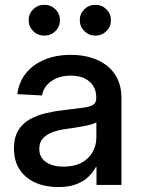

<svg xmlns="http://www.w3.org/2000/svg" viewBox="-20 -756 578 785"><path d="M217.8 8.8Q166 8.8 125.2 -9Q84.5 -26.9 60.8 -62Q37.1 -97.2 37.1 -148.9Q37.1 -193.8 54.4 -222.4Q71.8 -251 100.8 -267.6Q129.9 -284.2 166.7 -293Q203.6 -301.8 242.7 -306.2Q291 -312 319.6 -315.7Q348.1 -319.3 360.8 -327.6Q373.5 -335.9 373.5 -354.5V-358.4Q373.5 -384.8 361.3 -404.5Q349.1 -424.3 325.7 -435.5Q302.2 -446.8 269 -446.8Q235.8 -446.8 210.7 -435.8Q185.5 -424.8 170.4 -406.5Q155.3 -388.2 151.9 -365.7L50.8 -371.1Q57.1 -420.4 85.9 -456.3Q114.7 -492.2 161.9 -512Q209 -531.7 270 -531.7Q314 -531.7 351.8 -520.5Q389.6 -509.3 417.7 -487.1Q445.8 -464.8 461.2 -431.9Q476.6 -398.9 476.6 -355.5V0H374.5V-73.2H372.1Q361.3 -52.7 342 -33.7Q322.8 -14.6 292.2 -2.9Q261.7 8.8 217.8 8.8ZM239.3 -74.7Q284.2 -74.7 314.2 -91.3Q344.2 -107.9 359.1 -135Q374 -162.1 374 -193.8V-256.3Q368.7 -252 355.5 -248Q342.3 -244.1 324.5 -240.7Q306.6 -237.3 286.9 -234.1Q267.1 -231 248 -228.5Q219.7 -224.6 195.1 -215.6Q170.4 -206.5 155.5 -190.2Q140.6 -173.8 140.6 -147Q140.6 -124 152.8 -107.9Q165 -91.8 187.3 -83.3Q209.5 -74.7 239.3 -74.7ZM369.6 -610.4Q343.3 -610.4 324.7 -628.9Q306.2 -647.5 306.2 -673.3Q306.2 -699.7 324.7 -718Q343.3 -736.3 370.1 -736.3Q396.5 -736.3 415 -718Q433.6 -699.7 433.6 -673.3Q433.6 -647 415 -628.7Q396.5 -610.4 369.6 -610.4ZM161.1 -610.4Q134.3 -610.4 115.7 -628.9Q97.2 -647.5 97.2 -673.3Q97.2 -699.7 115.7 -718Q134.3 -736.3 161.1 -736.3Q188 -736.3 206.5 -718Q225.1 -699.7 225.1 -673.3Q225.1 -647 206.5 -628.7Q188 -610.4 161.1 -610.4Z"/></svg>

Font: Inter 28pt Medium
Style: Regular
Weight: 500
Designer: Rasmus Andersson
Foundry: rsms
Version: Version 4.001;git-66647c0bb